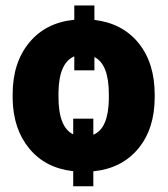

<svg xmlns="http://www.w3.org/2000/svg" viewBox="-20 -607 602 689"><path d="M25.4 -269Q25.4 -381.8 84.7 -453.9Q144 -525.9 246.6 -536.1V-587.4H318.8V-535.6Q419.9 -523.4 477.5 -452.1Q535.2 -380.9 535.2 -266.1V-258.8Q535.2 -145 476.1 -73.7Q417 -2.4 314.9 7.8V61.5H242.7V7.3Q142.6 -3.9 85 -74Q27.3 -144 25.4 -252.4ZM314.9 -123.5Q368.7 -145.5 370.6 -250.5V-269Q370.6 -376.5 318.8 -402.3V-354.5H246.6V-404.8Q191.9 -381.8 189.9 -277.3V-258.8Q189.9 -150.4 242.7 -125V-181.2H314.9Z"/></svg>

Font: Roboto Black
Style: Regular
Weight: 900
Designer: Google
Version: Version 2.134; 2016